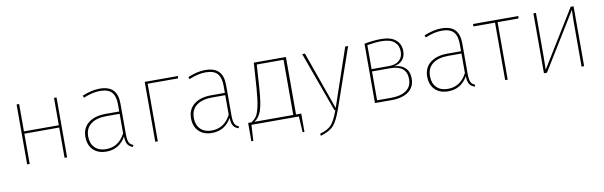

<svg xmlns="http://www.w3.org/2000/svg" viewBox="-48 -986 5156 1638"><g transform="rotate(-10 2530.5 -167.0)"><path d="M442 0V-262H140V0H118V-519H140V-282H442V-519H464V0Z M992 -110Q992 -59 1002.5 -37Q1013 -15 1039 -6L1033 10Q1002 0 988 -22.5Q974 -45 973 -91Q916 10 804 10Q731 10 689.5 -32Q648 -74 648 -144Q648 -222 703 -265Q758 -308 852 -308H970V-370Q970 -440 939.5 -474.5Q909 -509 837 -509Q774 -509 694 -476L687 -495Q769 -529 837 -529Q918 -529 955 -489.5Q992 -450 992 -372ZM804 -11Q915 -11 970 -119V-288H856Q769 -288 720.5 -251Q672 -214 672 -144Q672 -82 707.5 -46.5Q743 -11 804 -11Z M1250 0H1228V-519H1516L1513 -499H1250Z M1907 -110Q1907 -59 1917.5 -37Q1928 -15 1954 -6L1948 10Q1917 0 1903 -22.5Q1889 -45 1888 -91Q1831 10 1719 10Q1646 10 1604.5 -32Q1563 -74 1563 -144Q1563 -222 1618 -265Q1673 -308 1767 -308H1885V-370Q1885 -440 1854.5 -474.5Q1824 -509 1752 -509Q1689 -509 1609 -476L1602 -495Q1684 -529 1752 -529Q1833 -529 1870 -489.5Q1907 -450 1907 -372ZM1719 -11Q1830 -11 1885 -119V-288H1771Q1684 -288 1635.5 -251Q1587 -214 1587 -144Q1587 -82 1622.5 -46.5Q1658 -11 1719 -11Z M2451 -21H2496V138H2480L2472 0H2061L2053 138H2036V-21H2066Q2094 -41 2109.5 -63Q2125 -85 2138 -142.5Q2151 -200 2158 -300L2173 -519H2451ZM2427 -21V-499H2195L2182 -302Q2172 -159 2151.5 -102.5Q2131 -46 2090 -21Z M2990 -519 2809 1Q2777 92 2742 132Q2707 172 2628 195L2625 177Q2698 155 2727.5 120Q2757 85 2788 0H2780L2592 -519H2616L2794 -17L2965 -519Z M3346 -281Q3407 -278 3441.5 -245Q3476 -212 3476 -152Q3476 -79 3422.5 -39.5Q3369 0 3276 0H3131V-514Q3208 -529 3276 -529Q3361 -529 3403.5 -492Q3446 -455 3446 -395Q3446 -347 3419 -317.5Q3392 -288 3346 -281ZM3276 -510Q3223 -510 3153 -498V-290H3305Q3361 -290 3392.5 -317.5Q3424 -345 3424 -395Q3424 -447 3388.5 -478.5Q3353 -510 3276 -510ZM3276 -20Q3358 -20 3405.5 -53Q3453 -86 3453 -151Q3453 -270 3311 -270H3153V-20Z M3953 -110Q3953 -59 3963.5 -37Q3974 -15 4000 -6L3994 10Q3963 0 3949 -22.5Q3935 -45 3934 -91Q3877 10 3765 10Q3692 10 3650.5 -32Q3609 -74 3609 -144Q3609 -222 3664 -265Q3719 -308 3813 -308H3931V-370Q3931 -440 3900.5 -474.5Q3870 -509 3798 -509Q3735 -509 3655 -476L3648 -495Q3730 -529 3798 -529Q3879 -529 3916 -489.5Q3953 -450 3953 -372ZM3765 -11Q3876 -11 3931 -119V-288H3817Q3730 -288 3681.5 -251Q3633 -214 3633 -144Q3633 -82 3668.5 -46.5Q3704 -11 3765 -11Z M4465 -519 4462 -498H4281V0H4259V-498H4072V-519Z M4943 -519V0H4921V-394Q4921 -442 4924 -492L4621 0H4595V-519H4617V-146Q4617 -73 4615 -27L4918 -519Z"/></g></svg>

Font: FiraGO Thin
Style: Regular
Weight: 100
Designer: bBox Type
Foundry: bBox Type GmbH
Version: Version 1.001;PS 001.001;hotconv 1.0.88;makeotf.lib2.5.64775